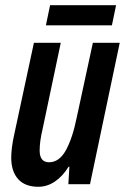

<svg xmlns="http://www.w3.org/2000/svg" viewBox="-20 -706 479 736"><path d="M127 10Q76 10 49.5 -19.5Q23 -49 23 -102Q23 -120 26 -143Q29 -166 34 -188L110 -542H213L143 -210Q132 -164 132 -129Q132 -84 168 -84Q207 -84 232.5 -130Q258 -176 274 -255L336 -542H439L325 0H242L246 -67H243Q221 -31 191 -10.5Q161 10 127 10ZM156 -609 172 -686H425L409 -609Z"/></svg>

Font: Noto Sans ExtraCondensed SemiBold
Style: Italic
Weight: 600
Width: 2
Italic angle: -12°
Designer: Monotype Design Team
Foundry: Monotype Imaging Inc.
Version: Version 2.013; ttfautohint (v1.8.4.7-5d5b)